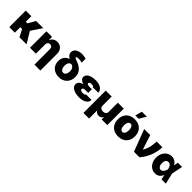

<svg xmlns="http://www.w3.org/2000/svg" viewBox="392 -2543 4496 4496"><g transform="rotate(45 2640.0 -294.5)"><path d="M247.2 -545.5V-361.5H300.4L406.2 -545.5H643.5L465.2 -278.8L634.9 0H399.1L308.2 -179.7H247.2V0H62.5V-545.5Z M943.2 -306.8V0H747.2V-545.5H933.2V-441.8H938.9Q957 -493.6 1001.8 -523.1Q1046.5 -552.6 1106.5 -552.6Q1192.8 -552.6 1244.9 -495.6Q1296.9 -438.6 1296.9 -348V204.5H1100.9V-306.8Q1100.9 -347.7 1080.3 -370.6Q1059.7 -393.5 1022.7 -393.5Q986.2 -393.5 964.7 -370.2Q943.2 -346.9 943.2 -306.8Z M1497.2 -603.7Q1496.8 -675.1 1557.5 -717.5Q1618.3 -759.9 1720.2 -759.9Q1782 -759.9 1850.9 -740.1V-608Q1806.1 -626.4 1738.6 -626.4Q1700.6 -626.4 1684.1 -620Q1667.6 -613.6 1667.6 -599.4Q1667.6 -588.4 1680.6 -579.5Q1693.5 -570.7 1723 -561.1Q1854 -518.8 1918.3 -447.4Q1982.6 -376.1 1983 -272.7V-262.8Q1982.6 -140.3 1907.5 -65.2Q1832.4 9.9 1710.2 9.9Q1628.2 9.9 1565.5 -22.2Q1502.8 -54.3 1468.8 -113.1Q1434.7 -171.9 1434.7 -248.6V-258.5Q1434.3 -333.5 1478 -393.1Q1521.7 -452.8 1589.5 -470.2L1588.1 -473Q1541.9 -501.4 1519.7 -533.4Q1497.5 -565.3 1497.2 -603.7ZM1616.5 -284.1V-277Q1616.1 -212.4 1641.5 -174.4Q1666.9 -136.4 1710.2 -136.4Q1752.1 -136.4 1776.5 -174Q1800.8 -211.6 1801.1 -277V-284.1Q1800.8 -331.7 1774.7 -369Q1748.6 -406.2 1710.2 -413.4Q1668 -413.4 1642 -377.7Q1616.1 -342 1616.5 -284.1Z M2458.8 -286.9V-217.3H2373.6Q2286.2 -217.3 2285.5 -170.5Q2286.2 -152.3 2306.6 -138Q2327.1 -123.6 2365.1 -123.6Q2408 -123.6 2428.8 -132.3Q2449.6 -141 2448.9 -156.2H2630.7Q2631 -122.9 2616.8 -95Q2602.6 -67.1 2578.5 -47.9Q2554.3 -28.8 2522 -15.4Q2489.7 -2.1 2454 3.9Q2418.3 9.9 2380.7 9.9Q2303.3 9.9 2240.9 -8.9Q2178.6 -27.7 2141.3 -64.3Q2104 -100.9 2103.7 -149.1Q2104 -199.6 2138.1 -232.4Q2172.2 -265.3 2235.4 -278.4Q2179.3 -294 2146 -326Q2112.6 -358 2112.2 -397.7Q2112.6 -447.1 2147.7 -482.4Q2182.9 -517.8 2242.7 -535.2Q2302.6 -552.6 2380.7 -552.6Q2430 -552.6 2474.1 -541.2Q2518.1 -529.8 2551.5 -509.1Q2584.9 -488.3 2604.4 -456.5Q2623.9 -424.7 2623.6 -386.4H2438.9Q2439.3 -405.2 2420.8 -412.1Q2402.3 -419 2367.9 -419Q2333.1 -419 2315.3 -406.4Q2297.6 -393.8 2296.9 -377.8Q2297.2 -359.7 2318.5 -348.9Q2339.8 -338.1 2373.6 -338.1H2458.8Z M2711.6 193.2V-545.5H2907.7V-238.6Q2908 -200.6 2936.6 -176.3Q2965.2 -152 3009.9 -152Q3055 -152 3083.8 -176.3Q3112.6 -200.6 3112.2 -238.6V-545.5H3308.2V0H3122.2V-75.3H3117.9Q3105.5 -44.7 3076.5 -27.3Q3047.6 -9.9 3009.9 -9.9Q2972.3 -9.9 2943.4 -27.3Q2914.4 -44.7 2902 -75.3H2897.7V193.2Z M3822.1 -25.4Q3757.8 9.9 3670.5 9.9Q3583.1 9.9 3518.8 -25.4Q3454.5 -60.7 3421.2 -124.1Q3387.8 -187.5 3387.8 -271.3Q3387.8 -355.1 3421.2 -418.5Q3454.5 -481.9 3518.8 -517.2Q3583.1 -552.6 3670.5 -552.6Q3757.8 -552.6 3822.1 -517.2Q3886.4 -481.9 3919.7 -418.5Q3953.1 -355.1 3953.1 -271.3Q3953.1 -187.5 3919.7 -124.1Q3886.4 -60.7 3822.1 -25.4ZM3671.9 -134.9Q3709.2 -134.9 3731 -171.9Q3752.8 -208.8 3752.8 -272.7Q3752.8 -336.6 3731 -373.6Q3709.2 -410.5 3671.9 -410.5Q3632.5 -410.5 3610.3 -373.8Q3588.1 -337 3588.1 -272.7Q3588.1 -208.5 3610.3 -171.7Q3632.5 -134.9 3671.9 -134.9ZM3612.2 -623.6 3659.1 -794H3823.9L3721.6 -623.6Z M4191.8 0 3984.4 -545.5H4184.7L4301.1 -187.5H4306.8Q4353 -265.6 4372.2 -341.8Q4391.3 -418 4399.1 -545.5H4588.1Q4583.1 -395.2 4528.1 -253.9Q4473 -112.6 4375 0Z M4894.9 11.4Q4843.8 11.4 4799 -9.8Q4754.3 -30.9 4722.3 -67.8Q4690.3 -104.8 4671.9 -157.8Q4653.4 -210.9 4653.4 -272.7Q4653.4 -334.2 4672.6 -386.9Q4691.8 -439.6 4724.4 -475.7Q4757.1 -511.7 4801.3 -532.1Q4845.5 -552.6 4894.9 -552.6Q4956.3 -552.6 5005.5 -522.2Q5054.7 -491.8 5075.3 -438.9H5079.2L5100.9 -545.5H5240.1L5183.6 -272.7L5247.2 0H5105.1L5079.9 -115.1H5075.3Q5066.1 -88.1 5050.4 -65.7Q5034.8 -43.3 5012.8 -25.7Q4990.8 -8.2 4960.6 1.6Q4930.4 11.4 4894.9 11.4ZM5045.8 -272.7 5045.5 -274.1Q5021 -402 4936.1 -402Q4890.6 -402 4866.5 -367.4Q4842.3 -332.7 4842.3 -275.6Q4842.3 -217.3 4867.2 -180.4Q4892 -143.5 4931.8 -143.5Q4972.3 -143.5 5003.6 -180.9Q5034.8 -218.4 5045.5 -271.3Z"/></g></svg>

Font: Karasuma Gothic
Style: Black
Weight: 900
Designer: Rasmus Andersson / Ryoko Nishizuka
Foundry: Genbu
Version: Version 1.00